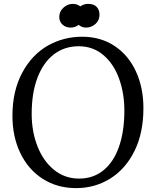

<svg xmlns="http://www.w3.org/2000/svg" viewBox="-20 -954 799 988"><path d="M44 0ZM718 -397Q718 -270 672 -177Q626 -84 547 -35Q468 14 372 14Q274 14 199.5 -34Q125 -82 84.5 -166.5Q44 -251 44 -358Q44 -486 94.5 -580Q145 -674 229 -721Q309 -765 403 -765Q498 -765 569.5 -717.5Q641 -670 679.5 -586.5Q718 -503 718 -397ZM143 -368Q143 -278 172.5 -202Q202 -126 257.5 -80.5Q313 -35 387 -35Q459 -35 511.5 -77Q564 -119 592 -198Q620 -277 620 -385Q620 -474 592.5 -550Q565 -626 511.5 -671Q458 -716 385 -716Q312 -716 257.5 -674.5Q203 -633 173 -554.5Q143 -476 143 -368ZM434 -934Q463 -934 477.5 -918.5Q492 -903 492 -878Q492 -849 471 -830.5Q450 -812 423 -812Q401 -812 385 -826Q366 -812 343 -812Q319 -812 302 -827Q285 -842 285 -867Q285 -895 306.5 -914.5Q328 -934 354 -934Q378 -934 393 -921Q412 -934 432 -934Z"/></svg>

Font: Martel
Style: Regular
Weight: 400
Designer: Dan Reynolds
Foundry: Dan Reynolds
Version: Version 1.001; ttfautohint (v1.1) -l 5 -r 5 -G 72 -x 0 -D la